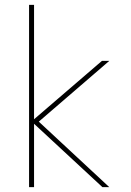

<svg xmlns="http://www.w3.org/2000/svg" viewBox="-20 -770 540 790"><path d="M139.6 -269.5 429.7 0H401.4L120.1 -260.7V0H99.6V-750H120.1V-279.3L399.4 -519.5H429.7Z"/></svg>

Font: Mgen+ 1m thin
Style: Regular
Weight: 100
Designer: [Source Han Sans]
Ryoko NISHIZUKA  (kana & ideographs); Paul D. Hunt (Latin, Greek & Cyrillic); Wenlong ZHANG  (bopomofo
Version: Version 1.059.20150602